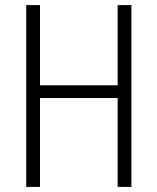

<svg xmlns="http://www.w3.org/2000/svg" viewBox="-20 -734 618 754"><path d="M496 0H442V-349H137V0H83V-714H137V-399H442V-714H496Z"/></svg>

Font: Noto Sans Bengali Condensed Light
Style: Regular
Weight: 300
Width: 3
Designer: Jelle Bosma - Monotype Design Team
Foundry: Monotype Imaging Inc.
Version: Version 2.003